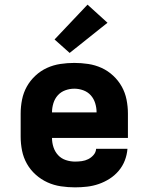

<svg xmlns="http://www.w3.org/2000/svg" viewBox="-20 -799 640 827"><path d="M303 8Q273 8 242.5 3.5Q212 -1 184.5 -13.5Q157 -26 134 -46.5Q111 -67 96 -93.5Q81 -120 75 -150Q69 -180 69 -210V-310Q69 -340 75 -370Q81 -400 95.5 -426Q110 -452 132.5 -473Q155 -494 182.5 -506.5Q210 -519 240 -523.5Q270 -528 300 -528Q330 -528 360 -523.5Q390 -519 417.5 -506.5Q445 -494 467.5 -473Q490 -452 504.5 -426Q519 -400 525 -370Q531 -340 531 -310V-205H204Q204 -184 210.5 -164.5Q217 -145 230.5 -130.5Q244 -116 263.5 -109.5Q283 -103 303 -103Q318 -103 332.5 -105Q347 -107 360 -113.5Q373 -120 383 -131.5Q393 -143 394 -158H529Q527 -132 517.5 -107.5Q508 -83 491 -63Q474 -43 452 -29Q430 -15 405.5 -6.5Q381 2 355 5Q329 8 303 8ZM396 -315Q396 -335 390 -354.5Q384 -374 371 -388.5Q358 -403 339 -410Q320 -417 300 -417Q280 -417 261 -410Q242 -403 229 -388.5Q216 -374 210 -354.5Q204 -335 204 -315ZM280 -571 215 -629 357 -779 443 -701Z"/></svg>

Font: Iosevka Custom Heavy Extended
Style: Regular
Weight: 900
Width: 7
Monospace: yes
Designer: Belleve Invis
Foundry: Belleve Invis
Version: Version 11.2.4; ttfautohint (v1.8.4)